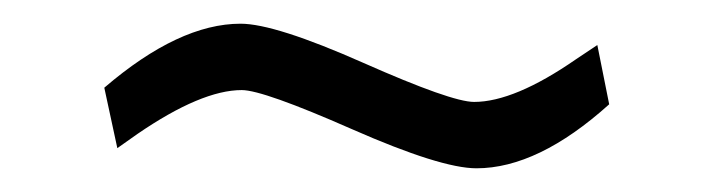

<svg xmlns="http://www.w3.org/2000/svg" viewBox="-20 -343 600 162"><path d="M382 -201Q352 -201 277 -234Q202 -267 184 -267Q150 -267 96 -230L79 -218L68 -269Q131 -323 183 -323Q212 -323 286.5 -290Q361 -257 380 -257Q414 -257 466 -293L484 -305L494 -255Q434 -201 382 -201Z"/></svg>

Font: Titillium Web Light
Style: Regular
Weight: 300
Version: Version 1.002;PS 57.000;hotconv 1.0.70;makeotf.lib2.5.55311